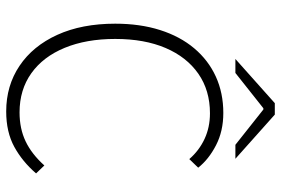

<svg xmlns="http://www.w3.org/2000/svg" viewBox="-160 -712 885 604"><g transform="rotate(90 282.0 -410.5)"><path d="M331 12Q250 12 187.5 -30Q125 -72 90 -149Q55 -226 55 -331Q55 -409 75 -472Q95 -535 132.5 -579.5Q170 -624 221.5 -647.5Q273 -671 336 -671Q393 -671 437.5 -648Q482 -625 508 -592L481 -564Q454 -595 417.5 -612Q381 -629 337 -629Q265 -629 212.5 -592.5Q160 -556 131.5 -489.5Q103 -423 103 -331Q103 -240 131 -172Q159 -104 211 -67Q263 -30 334 -30Q385 -30 425 -49Q465 -68 501 -108L526 -82Q489 -39 442.5 -13.5Q396 12 331 12ZM166 -709 305 -833H341L480 -709H436L325 -797H321L210 -709Z"/></g></svg>

Font: Source Sans 3 Light
Style: Regular
Weight: 300
Designer: Paul D. Hunt
Foundry: Adobe
Version: Version 3.052;hotconv 1.1.0;makeotfexe 2.6.0